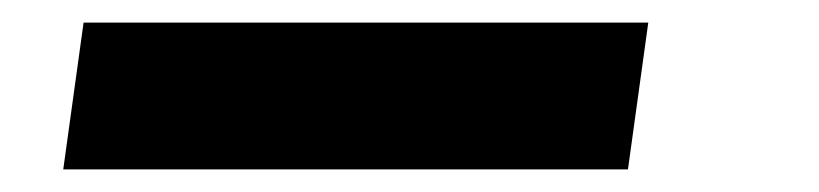

<svg xmlns="http://www.w3.org/2000/svg" viewBox="-20 -20 725 170"><path d="M36 130H536L554 0H54Z"/></svg>

Font: Mluvka ExtraBold
Style: Italic
Weight: 800
Italic angle: -8°
Designer: Modified by Jiří Krblich, Original typeface by Gumpita Rahayu
Foundry: Gumpita Rahayu & Jiří Krblich
Version: Version 2.000;Glyphs 3.1.1 (3134)